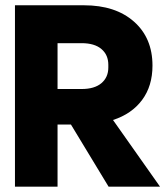

<svg xmlns="http://www.w3.org/2000/svg" viewBox="-20 -700 620 720"><path d="M36.1 0V-680.2H294.9Q413.1 -680.2 482.4 -618.9Q551.8 -557.6 551.8 -454.1Q551.8 -377.4 512.9 -325.2Q474.1 -272.9 403.8 -250L580.1 0H387.2L246.1 -232.9H195.8V0ZM195.8 -366.2H286.1Q334.5 -366.2 360.4 -388.2Q386.2 -410.2 386.2 -446.8V-457Q386.2 -494.1 360.4 -516.1Q334.5 -538.1 286.1 -538.1H195.8Z"/></svg>

Font: TASA Orbiter Display Black
Style: Regular
Weight: 900
Designer: Weizhong Zhang
Version: Version 1.000;Glyphs 3.1.2 (3151)